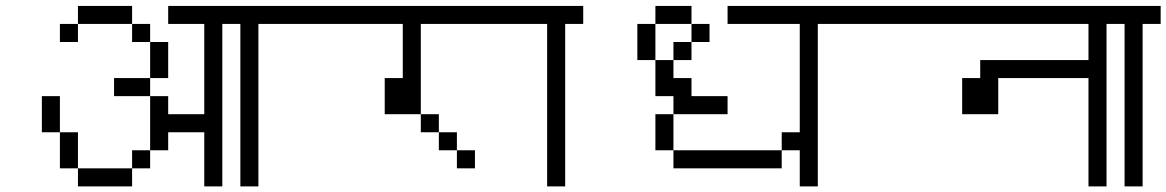

<svg xmlns="http://www.w3.org/2000/svg" viewBox="-20 -708 4040 665"><path d="M1000 -625V-687.5H562.5V-625H687.5V-312.5H562.5V-375H500V-187.5H437.5V-125H250V-62.5H437.5V-125H500V-187.5H562.5V-250H687.5V-62.5H750V-625H812.5V-62.5H875V-625ZM250 -125Q250 -125 250 -250H187.5Q187.5 -250 187.5 -125ZM187.5 -250Q187.5 -250 187.5 -375H125Q125 -375 125 -250ZM500 -375V-437.5H375V-375ZM500 -437.5H562.5Q562.5 -437.5 562.5 -562.5H500Q500 -562.5 500 -437.5ZM500 -562.5V-625H437.5V-562.5ZM250 -625H187.5V-562.5H250ZM250 -625H437.5V-687.5H250Z M1625 -125V-187.5H1562.5V-125ZM2000 -625V-687.5H1000V-625H1375V-437.5H1312.5Q1312.5 -437.5 1312.5 -312.5H1437.5V-250H1500V-187.5H1562.5V-250H1500V-312.5H1437.5V-625Z M2000 -625V-687.5H1750V-625H1875V-62.5H1937.5V-625Z M2500 -312.5V-375H2375V-437.5H2312.5V-500H2250Q2250 -500 2250 -375H2312.5V-312.5H2250Q2250 -312.5 2250 -187.5H2312.5V-125H2687.5V-187.5H2312.5Q2312.5 -187.5 2312.5 -312.5ZM2437.5 -562.5V-625H2375V-562.5H2312.5V-500H2375V-562.5ZM3000 -625V-687.5H2500V-625H2750Q2750 -625 2750 -250H2687.5V-187.5H2750Q2750 -187.5 2750 -62.5H2812.5V-625ZM2250 -500Q2250 -500 2250 -625H2187.5Q2187.5 -625 2187.5 -500ZM2250 -625H2375V-687.5H2250Z M4000 -625V-687.5H3000V-625H3750Q3750 -625 3750 -500H3375V-437.5H3312.5Q3312.5 -437.5 3312.5 -312.5H3437.5Q3437.5 -312.5 3437.5 -437.5H3750Q3750 -437.5 3750 -62.5H3812.5V-625Z M4000 -625V-687.5H3750V-625H3875V-62.5H3937.5V-625Z"/></svg>

Font: BFUnifontExMono
Style: Regular
Weight: 500
Version: Version 15.0.06